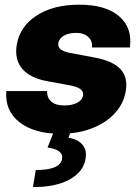

<svg xmlns="http://www.w3.org/2000/svg" viewBox="-20 -546 582 802"><path d="M522.5 -347.7H363.8Q367.7 -373.5 349.1 -391.1Q330.6 -408.7 298.3 -408.7Q266.1 -408.7 246.3 -396.5Q226.6 -384.3 223.6 -366.2Q218.3 -335.4 271 -325.2L372.6 -306.2Q450.2 -292 482.7 -257.8Q515.1 -223.6 505.4 -166Q496.6 -112.8 459.2 -72.5Q421.9 -32.2 363.3 -9.8Q304.7 12.7 231.9 12.7Q123 12.7 61.5 -35.4Q0 -83.5 6.3 -165.5H176.8Q175.8 -138.2 194.1 -121.8Q212.4 -105.5 248.5 -105.5Q282.2 -105.5 303.2 -117.2Q324.2 -128.9 327.1 -147.5Q332.5 -178.2 272.5 -189.5L181.2 -206.1Q106.9 -219.2 73.5 -257.8Q40 -296.4 49.8 -357.9Q62.5 -435.1 132.3 -480.7Q202.1 -526.4 311.5 -526.4Q420.9 -526.4 477.3 -478.3Q533.7 -430.2 522.5 -347.7ZM207.5 -2.9H277.8L266.1 29.3Q304.2 35.2 324 57.9Q343.8 80.6 337.4 116.2Q329.1 171.4 270.8 203.6Q212.4 235.8 117.7 235.4L129.4 164.1Q229 164.6 238.8 120.1Q247.6 79.6 178.7 70.3Z"/></svg>

Font: Inter Display Extra Bold
Style: Italic
Weight: 800
Italic angle: -9.39999°
Designer: Rasmus Andersson
Foundry: rsms
Version: Version 4.000;git-4fc901f